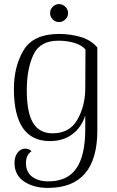

<svg xmlns="http://www.w3.org/2000/svg" viewBox="-20 -683 574 939"><path d="M51 114Q51 83 66 63.5Q81 44 103 44Q124 44 134 57Q107 75 107 114Q107 159 137.5 181.5Q168 204 216 204Q310 204 353.5 140.5Q397 77 397 -52V-118Q378 -59 333 -26Q288 7 224 7Q48 7 48 -248Q48 -358 95.5 -437.5Q143 -517 270 -517Q323 -517 373.5 -502.5Q424 -488 456 -451V-45Q456 236 214 236Q144 236 97.5 204.5Q51 173 51 114ZM397 -248 398 -441Q380 -462 344.5 -473Q309 -484 265 -484Q175 -484 143 -414.5Q111 -345 111 -242Q111 -132 142 -81.5Q173 -31 237 -31Q320 -31 358 -97Q396 -163 397 -248ZM225 -619Q225 -637 238 -650Q251 -663 269 -663Q286 -663 299.5 -650Q313 -637 313 -619Q313 -601 299.5 -588Q286 -575 269 -575Q251 -575 238 -588Q225 -601 225 -619Z"/></svg>

Font: Arima Madurai Light
Style: Regular
Weight: 300
Designer: Joana Correia and Natanael Gama
Foundry: NDISCOVER
Version: Version 1.019